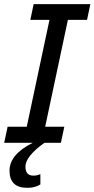

<svg xmlns="http://www.w3.org/2000/svg" viewBox="-41 -696 460 936"><path d="M255.9 0H-20.5L-3.9 -78.1H89.4L200.2 -599.1H106.9L123 -675.8H399.4L383.3 -599.1H290L179.2 -78.1H272.5ZM92.3 219.7Q5.4 219.7 5.4 136.2Q5.4 56.6 119.1 0H175.8Q83 66.4 83 116.2Q83 160.2 121.6 160.2Q140.6 160.2 155.8 152.8V203.1Q130.4 219.7 92.3 219.7Z"/></svg>

Font: Cadman
Style: Italic
Weight: 400
Italic angle: -12°
Designer: Paul James MIller
Foundry: High-Logic / Made with FontCreator
Version: Version 2.114;March 28, 2021;FontCreator 13.0.0.2683 64-bit